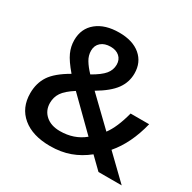

<svg xmlns="http://www.w3.org/2000/svg" viewBox="-161 -887 1062 1060"><g transform="rotate(30 370.0 -357.0)"><path d="M220.2 -560.1Q220.2 -529.3 236.6 -502Q252.9 -474.6 282.2 -443.8Q337.4 -475.1 359.6 -502.2Q381.8 -529.3 381.8 -563Q381.8 -594.7 360.6 -613.8Q339.4 -632.8 304.2 -632.8Q265.6 -632.8 242.9 -613Q220.2 -593.3 220.2 -560.1ZM293 -88.9Q382.3 -88.9 445.8 -141.1L258.8 -325.2Q207 -292 187.5 -262.9Q168 -233.9 168 -196.8Q168 -148.9 201.9 -118.9Q235.8 -88.9 293 -88.9ZM46.9 -189Q46.9 -252.9 78.1 -300.5Q109.4 -348.1 190.9 -395Q144.5 -449.2 127.7 -486.6Q110.8 -523.9 110.8 -564Q110.8 -638.2 163.8 -681.2Q216.8 -724.1 306.2 -724.1Q392.6 -724.1 441.9 -682.4Q491.2 -640.6 491.2 -569.8Q491.2 -514.2 458.3 -468.8Q425.3 -423.3 348.1 -377.9L517.1 -214.8Q556.6 -267.1 583 -368.2H701.2Q667 -229.5 591.8 -142.1L738.8 0H590.8L518.1 -70.8Q468.3 -30.8 411.9 -10.5Q355.5 9.8 287.1 9.8Q174.8 9.8 110.8 -43.5Q46.9 -96.7 46.9 -189Z"/></g></svg>

Font: f1_31487          
Style: Regular
Weight: 600
Foundry: Ascender Corporation
Version: Version 1.10